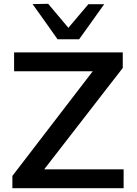

<svg xmlns="http://www.w3.org/2000/svg" viewBox="-20 -988 717 1008"><path d="M45 0V-64.5Q72 -99.5 105.8 -143.5Q139.5 -187.5 173.8 -232.2Q208 -277 237 -314.5L467 -614H54V-713H624.5V-631Q580 -574 537.2 -518.8Q494.5 -463.5 451.5 -408L212 -99H629V0ZM282 -782Q249.5 -828.5 216.5 -874.8Q183.5 -921 151 -966.5L233 -968Q259.5 -936.5 285.8 -905.2Q312 -874 339 -842Q391 -904 444 -966H527Q494.5 -920.5 461.8 -874.5Q429 -828.5 395.5 -782Z"/></svg>

Font: Commissioner Medium
Style: Regular
Weight: 500
Designer: Kostas Bartsokas
Foundry: Kostas Bartsokas
Version: Version 1.000; ttfautohint (v1.8.3)